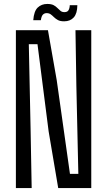

<svg xmlns="http://www.w3.org/2000/svg" viewBox="-20 -953 543 973"><path d="M60.5 0V-800H223L267.5 -546.5L334.5 -72H377L367 -517L362.5 -800H442.5V0H275L226.5 -287L170 -729H126L135 -299.5L140.5 0ZM333.5 -926.5H372Q371.5 -884.5 353.8 -864.8Q336 -845 305 -845Q285.5 -845 273.8 -851.2Q262 -857.5 253.5 -866Q245 -874.5 236.8 -880.5Q228.5 -886.5 216 -886.5Q205.5 -886.5 197.8 -879.2Q190 -872 187 -850.5H148.5Q152 -896.5 171.2 -914.8Q190.5 -933 219.5 -933Q240 -933 251.8 -926.8Q263.5 -920.5 271.2 -912.2Q279 -904 286.8 -897.8Q294.5 -891.5 306.5 -891.5Q321.5 -891.5 327.2 -901.2Q333 -911 333.5 -926.5Z"/></svg>

Font: Big Shoulders Text Thin
Style: Regular
Weight: 400
Version: Version 2.002